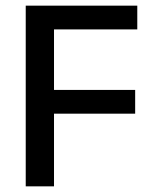

<svg xmlns="http://www.w3.org/2000/svg" viewBox="-20 -659 544 679"><path d="M71 0V-639H171V0ZM128 -257V-341H458V-257ZM100 -555V-639H465.5V-555Z"/></svg>

Font: Anek Bangla Medium
Style: Regular
Weight: 500
Designer: Sulekha Rajkumar (Bangla), Yesha Goshar (Latin)
Foundry: Ek Type
Version: Version 1.003